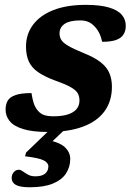

<svg xmlns="http://www.w3.org/2000/svg" viewBox="-20 -530 542 790"><path d="M102.5 240.5Q62.5 240.5 45.2 230.8Q28 221 28 202.5Q28 188.5 36.5 178.5Q45 168.5 58 168.5Q65 168.5 74.2 175.2Q83.5 182 95.8 188.8Q108 195.5 125.5 195.5Q152.5 195.5 165.8 184.2Q179 173 179 154.5Q179 140 160 130Q141 120 83 113L87.5 97.5L208 -18.5H269.5L148.5 96L160.5 43Q223 53.5 246 74.8Q269 96 269 124Q269 157 251.8 183.5Q234.5 210 197.8 225.2Q161 240.5 102.5 240.5ZM109.5 -147Q113.5 -121.5 119 -104.8Q124.5 -88 136 -74.5Q147.5 -61 162.8 -56.2Q178 -51.5 200 -51.5Q235 -51.5 258.8 -59Q282.5 -66.5 294.8 -81Q307 -95.5 307 -116.5Q307 -134 299.5 -146.8Q292 -159.5 270.2 -171.8Q248.5 -184 204.5 -199.5Q161.5 -215.5 135.8 -233.8Q110 -252 98.5 -277.2Q87 -302.5 87 -338.5Q87 -389.5 116 -428.2Q145 -467 199.8 -488.5Q254.5 -510 333 -510Q392 -510 428.2 -499.2Q464.5 -488.5 481 -469.2Q497.5 -450 497.5 -424Q497.5 -402.5 488 -387.8Q478.5 -373 457.5 -365.5Q436.5 -358 400.5 -358Q395.5 -380 387.5 -395.5Q379.5 -411 367.5 -423Q356 -435 342 -440.5Q328 -446 310 -446Q267 -446 246 -431.8Q225 -417.5 225 -392.5Q225 -378 232 -366.2Q239 -354.5 260.2 -341.8Q281.5 -329 324.5 -311.5Q368.5 -294 393.8 -274.2Q419 -254.5 429.8 -229.8Q440.5 -205 440.5 -173Q440.5 -113.5 409.8 -71.8Q379 -30 320.2 -8.5Q261.5 13 177.5 13Q113.5 13 75 1Q36.5 -11 19.8 -31.8Q3 -52.5 3 -78.5Q3 -101.5 12.2 -116.5Q21.5 -131.5 44.8 -139.2Q68 -147 109.5 -147Z"/></svg>

Font: Newsreader 9pt
Style: Bold Italic
Weight: 700
Italic angle: -17°
Designer: Hugues Gentile
Foundry: Production Type
Version: Version 1.003